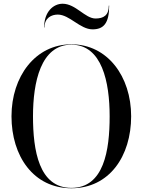

<svg xmlns="http://www.w3.org/2000/svg" viewBox="-20 -997 763 1027"><path d="M289 -919C352 -919 408 -840 475 -840C534 -840 564 -872 564 -967H562C562 -915 534 -898 491 -898C435 -898 385 -977 315 -977C266 -977 216 -935 216 -850H218C218 -902 256 -919 289 -919ZM362 10C565 10 681.5 -162 681.5 -375C681.5 -588 555 -760 362 -760C169 -760 41.5 -588 41.5 -375C41.5 -162 159 10 362 10ZM362 -758C526 -758 566.5 -557 566.5 -375C566.5 -193 536 8 362 8C188 8 156.5 -193 156.5 -375C156.5 -557 198 -758 362 -758Z"/></svg>

Font: Bodoni* 96pt
Style: Regular
Weight: 400
Version: Version 2.3